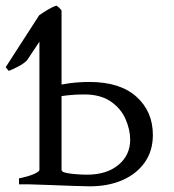

<svg xmlns="http://www.w3.org/2000/svg" viewBox="-43 -650 613 677"><path d="M61 0 169 -48Q184 -40 212 -37Q240 -34 263 -34Q333 -34 374.5 -68.5Q416 -103 416 -157Q416 -193 399.5 -230.5Q383 -268 347 -292.5Q311 -317 254 -317Q222 -317 196 -314Q170 -311 147 -307L143 -345Q168 -352 202 -356.5Q236 -361 273 -361Q380 -361 438 -309Q496 -257 496 -174Q496 -118 467.5 -77.5Q439 -37 389 -15Q339 7 273 7Q253 7 215.5 5.5Q178 4 136 2.5Q94 1 61 0ZM24 0V-21Q58 -28 77 -36.5Q96 -45 96 -51V-237H174V-51Q174 -45 191.5 -36.5Q209 -28 244 -21V0ZM96 -173V-503L52 -437Q40 -425 20.5 -415Q1 -405 -12 -400Q-16 -404 -23 -413L95 -596Q106 -604 125 -615.5Q144 -627 156 -630Q166 -624 174 -613V-173Z"/></svg>

Font: ChillKai
Style: Regular
Weight: 400
Designer: ChillType
Foundry: 寒蝉字型
Version: Version 2.000